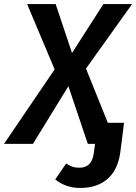

<svg xmlns="http://www.w3.org/2000/svg" viewBox="-58 -711 673 949"><path d="M475 -104H555L542 0L536 46Q523 132 471.5 175Q420 218 339 218Q267 218 215 176L269 97Q286 108 300 113Q314 118 335 118Q395 118 405 49L412 0H376L280 -285L105 0H-38L212 -368L76 -691H217L298 -449L453 -691H595L367 -372Z"/></svg>

Font: FiraGO Medium
Style: Italic
Weight: 500
Italic angle: -8°
Designer: bBox Type GmbH
Foundry: bBox Type GmbH
Version: Version 1.001